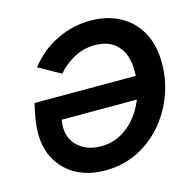

<svg xmlns="http://www.w3.org/2000/svg" viewBox="-107 -835 951 951"><g transform="rotate(-15 368.5 -360.0)"><path d="M319.8 8.8Q234.9 8.8 172.6 -24.7Q110.4 -58.1 76.7 -117.7Q43 -177.2 43 -255.9Q43 -283.2 48.6 -320.1Q54.2 -356.9 64.9 -404.8H625L602.5 -290H173.8Q171.9 -280.8 171.1 -271.5Q170.4 -262.2 170.4 -253.9Q170.4 -189.9 215.1 -151.1Q259.8 -112.3 329.1 -112.3Q387.2 -112.3 434.6 -139.2Q481.9 -166 515.6 -211.2Q549.3 -256.3 567.4 -313Q585.4 -369.6 585.4 -428.7Q585.4 -513.7 543.9 -559.1Q502.4 -604.5 428.7 -604.5Q368.7 -604.5 319.1 -577.1Q269.5 -549.8 235.8 -509.3L123 -572.3Q179.7 -646 262.5 -686.8Q345.2 -727.5 437.5 -727.5Q521 -727.5 586.2 -693.4Q651.4 -659.2 688.7 -593.3Q726.1 -527.3 726.1 -433.6Q726.1 -346.2 695.8 -266.6Q665.5 -187 610.8 -125Q556.2 -63 481.9 -27.1Q407.7 8.8 319.8 8.8Z"/></g></svg>

Font: Reddit Sans
Style: Bold Italic
Weight: 700
Italic angle: -11.25°
Designer: Stephen Hutchings
Version: Version 1.013